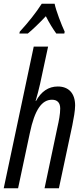

<svg xmlns="http://www.w3.org/2000/svg" viewBox="-20 -1010 451 1030"><path d="M86 -840 84 -830H129C157 -853 190 -885 226 -923C244 -887 264 -855 282 -830H325L327 -840C310 -876 280 -954 273 -990H204C174 -943 132 -890 86 -840ZM0 0H77L140 -296C166 -421 204 -475 259 -475C288 -475 303 -458 303 -428C303 -398 296 -362 288 -327L219 0H296L368 -338C375 -373 383 -416 383 -444C383 -511 347 -546 290 -546C240 -546 201 -519 173 -468H171C180 -498 188 -530 195 -560L238 -760H161Z"/></svg>

Font: Noto Sans ExtraCondensed
Style: Italic
Weight: 400
Width: 2
Italic angle: -12°
Designer: Monotype Design Team
Foundry: Monotype Imaging Inc.
Version: Version 2.013